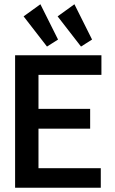

<svg xmlns="http://www.w3.org/2000/svg" viewBox="-20 -883 540 903"><path d="M51 0V-623H457V-531H161V-371H404V-278H161V-92H454V0ZM201 -664 91 -806 170 -863 253 -697ZM361 -664 251 -806 330 -863 413 -697Z"/></svg>

Font: Inconsolata
Style: Bold
Weight: 700
Monospace: yes
Designer: Raph Levien, Cyreal, Brenton Simpson
Foundry: Raph Levien, Cyreal, Google
Version: Version 3.100; ttfautohint (v1.8.4.7-5d5b)